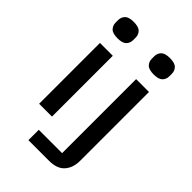

<svg xmlns="http://www.w3.org/2000/svg" viewBox="-276 -850 1152 1152"><g transform="rotate(45 300.0 -274.5)"><path d="M92 -516H201V0H92ZM201 112H399V-516H508V69Q508 127 476 163.5Q444 200 376 200H201ZM147 -610Q105 -610 88.5 -627Q72 -644 72 -669V-690Q72 -715 88.5 -732Q105 -749 146 -749Q188 -749 204.5 -732Q221 -715 221 -690V-669Q221 -644 204.5 -627Q188 -610 147 -610ZM454 -610Q412 -610 395.5 -627Q379 -644 379 -669V-690Q379 -715 395.5 -732Q412 -749 453 -749Q495 -749 511.5 -732Q528 -715 528 -690V-669Q528 -644 511.5 -627Q495 -610 454 -610Z"/></g></svg>

Font: IBM Plex Mono Medium
Style: Regular
Weight: 500
Monospace: yes
Designer: Mike Abbink, Paul van der Laan, Pieter van Rosmalen
Foundry: Bold Monday
Version: Version 2.3